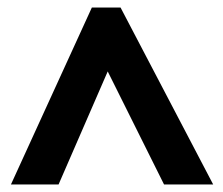

<svg xmlns="http://www.w3.org/2000/svg" viewBox="-20 -738 590 508"><path d="M9 -250 223 -718H299L544 -250H414L265 -549L135 -250Z"/></svg>

Font: Noto Sans Myanmar ExtraBold
Style: Regular
Weight: 800
Designer: Monotype Design Team
Foundry: Monotype Imaging Inc.
Version: Version 2.107; ttfautohint (v1.8.4.7-5d5b)